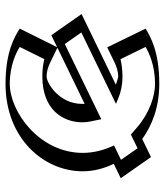

<svg xmlns="http://www.w3.org/2000/svg" viewBox="28 -596 583 678"><g transform="rotate(-90 319.0 -256.5)"><path d="M388.6 -383C441.6 -383 474.6 -359 474.6 -359L534.6 -480C534.6 -480 476.6 -528 362.6 -528C213.6 -528 78.6 -406 78.6 -255C78.6 -217.2 87.2 -181.4 102.5 -148.8L50.4 -123.6L117 -28.5L173.7 -56.1C225.2 -11.9 292.5 15 362.6 15C476.6 15 534.6 -31 534.6 -31L474.6 -154C474.6 -154 441.6 -130 388.6 -130C372.8 -130 357.8 -133.1 343.9 -138.7L587.6 -257L521 -352L269.3 -229.8C267.5 -238.6 266.6 -247.7 266.6 -257C266.6 -327 321.6 -383 388.6 -383ZM176 -73.9 121.9 -47.6 72.8 -117.8 122.3 -141.8 116 -155.2C101.7 -185.9 93.6 -219.5 93.6 -255C93.6 -396.8 221.3 -513 362.6 -513C444.4 -513 495.5 -487.3 515.4 -475L468.2 -379.9C450.8 -388.4 424.6 -398 388.6 -398C312.9 -398 251.6 -334.9 251.6 -257C251.6 -246.6 252.6 -236.5 254.6 -226.8L258.6 -207.9L516.1 -332.9L565.2 -262.8L307.1 -137.5L338.3 -124.8C353.9 -118.5 370.9 -115 388.6 -115C424.8 -115 452.8 -125.5 468.1 -133L515.3 -36.3C494.6 -24 443.9 0 362.6 0C291.3 0 226.7 -30.3 176 -73.9ZM362.6 0C443.9 0 494.6 -24 515.3 -36.3L468.1 -133C452.8 -125.5 424.8 -115 388.6 -115C370.9 -115 353.9 -118.5 338.3 -124.8L307.1 -137.5L565.2 -262.8L516.1 -332.9L258.6 -207.9L254.6 -226.8C252.6 -236.5 251.6 -246.6 251.6 -257C251.6 -334.9 312.9 -398 388.6 -398C424.6 -398 450.8 -388.4 468.2 -379.9L515.4 -475C495.5 -487.3 444.4 -513 362.6 -513C221.3 -513 93.6 -396.8 93.6 -255C93.6 -219.5 101.7 -185.9 116 -155.2L122.3 -141.8L72.8 -117.8L121.9 -47.6L176 -73.9C226.7 -30.3 291.3 0 362.6 0ZM173.7 -56.1 117 -28.5 50.4 -123.6 102.5 -148.8C87.2 -181.4 78.6 -217.2 78.6 -255C78.6 -406 213.6 -528 362.6 -528C447.6 -528 501.6 -501.2 523.2 -487.8L534.9 -480.6L475 -359.9L461.6 -366.4C445.6 -374.2 421.9 -383 388.6 -383C321.6 -383 266.6 -327 266.6 -257C266.6 -247.7 267.5 -238.6 269.3 -229.8L521 -352L587.6 -257L343.9 -138.7C357.8 -133.1 372.9 -130 388.6 -130C421.9 -130 447.6 -139.7 461.5 -146.5L475 -153.1L534.9 -30.4L522.9 -23.3C500.4 -10 446.9 15 362.6 15C292.1 15 222.5 -14.2 173.7 -56.1ZM118.6 -255C118.6 -408.8 264.2 -513 362.6 -513C428.4 -513 475.5 -489.1 492.7 -477.7L449.8 -391C432.2 -395.2 412.8 -398 388.6 -398C269.5 -398 226.6 -323.3 226.6 -257C226.6 -247.3 227.6 -237.8 229.5 -228.7L237.5 -189.8L503 -318.7L543.9 -260.3L291.6 -137.9L314.5 -128.6C332.9 -121.1 358 -115 388.6 -115C412.8 -115 435 -118.5 449.6 -121.9L492.7 -33.5C474.6 -22.2 428.4 0 362.6 0C321.1 0 260.9 -18.7 210.3 -62.1L183.3 -85.3L135 -61.8L94.1 -120.2L144.9 -144.9C129.5 -177.9 118.6 -215 118.6 -255ZM79.9 -145.7 29.1 -121.1 103.9 -14.3 167.5 -45.2C215.5 -10.9 279.7 15 362.6 15C475.4 15 527.6 -15.6 557.5 -33.2L491.3 -168.9L436.4 -142.2C422.9 -135.6 403.5 -130 388.6 -130C385.3 -130 367.1 -135.2 359.4 -138.4L608.9 -259.5L534.1 -366.2L291.8 -248.6C291.6 -251.8 291.6 -254.1 291.6 -257C291.6 -338.7 365 -383 388.6 -383C404.3 -383 421 -378.3 436.5 -370.8L491.2 -344.2L557.5 -477.9C529.3 -495.3 476.7 -528 362.6 -528C170.6 -528 53.6 -394 53.6 -255C53.6 -215.5 64.4 -178.6 79.9 -145.7Z"/></g></svg>

Font: Hussar Outliner
Style: Regular
Weight: 700
Foundry: Cannot Into Space Fonts
Version: Version 0.92